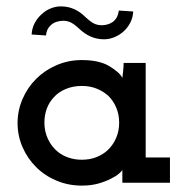

<svg xmlns="http://www.w3.org/2000/svg" viewBox="-20 -572 587 601"><path d="M512 0V-79H436V-375H367Q367 -363 365.5 -350.5Q364 -338 363 -328Q355 -345 323 -364.5Q291 -384 236 -384Q194 -384 157 -368Q120 -352 93 -325Q66 -298 50.5 -262Q35 -226 35 -187Q35 -147 50.5 -111.5Q66 -76 93 -49Q120 -22 157 -6.5Q194 9 236 9Q265 9 288 2.5Q311 -4 328 -13Q344 -21 353 -29Q362 -37 363 -40Q363 -33 363 -30Q363 -27 363 -20V0ZM236 -303Q261 -303 281.5 -295Q302 -287 318 -273Q334 -258 343.5 -236Q353 -214 353 -188Q353 -162 343.5 -140Q334 -118 317 -102Q302 -88 281.5 -80Q261 -72 236 -72Q214 -72 195 -78.5Q176 -85 162 -96Q142 -112 130.5 -136Q119 -160 119 -188Q119 -212 126.5 -232Q134 -252 148 -267Q163 -284 186 -293.5Q209 -303 236 -303ZM365 -472Q378 -483 387 -499.5Q396 -516 397 -536L352 -539Q350 -525 344.5 -516Q339 -507 331 -502Q323 -497 314.5 -495Q306 -493 299 -493Q285 -493 274 -498.5Q263 -504 247 -519Q231 -535 212 -543.5Q193 -552 170 -552Q155 -552 139.5 -546Q124 -540 111 -528Q98 -517 89 -500.5Q80 -484 79 -464L124 -461Q125 -471 128 -478Q131 -485 136 -490Q145 -500 156.5 -503.5Q168 -507 177 -507Q191 -507 202 -501.5Q213 -496 229 -481Q245 -466 264 -457.5Q283 -449 306 -449Q321 -449 336.5 -455Q352 -461 365 -472Z"/></svg>

Font: Josefin Slab Thin
Style: Bold
Weight: 700
Version: Version 2.000